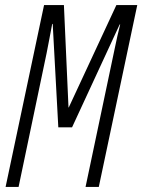

<svg xmlns="http://www.w3.org/2000/svg" viewBox="-20 -734 559 754"><path d="M2 0 153 -714H231L249 -312H250L437 -714H519L368 0H316L430 -541Q436 -570 441 -592.5Q446 -615 452 -638H450L263 -234H209L187 -640H185Q179 -609 174 -582Q169 -555 163 -525L53 0Z"/></svg>

Font: Noto Sans ExtraCondensed Light
Style: Italic
Weight: 300
Width: 2
Italic angle: -12°
Designer: Monotype Design Team
Foundry: Monotype Imaging Inc.
Version: Version 2.013; ttfautohint (v1.8.4.7-5d5b)